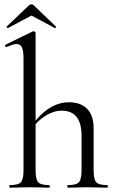

<svg xmlns="http://www.w3.org/2000/svg" viewBox="-20 -870 539 890"><path d="M26 0Q23 0 23 -6Q23 -12 26 -12Q65 -12 77 -25.5Q89 -39 89 -81V-598Q89 -633 82 -649.5Q75 -666 57 -666Q42 -666 11 -652Q7 -650 4.5 -655.5Q2 -661 6 -663L133 -725Q135 -725 135 -725Q135 -725 136 -725Q139 -725 142 -722.5Q145 -720 145 -717V-81Q145 -39 157 -25.5Q169 -12 208 -12Q211 -12 211 -6Q211 0 208 0Q190 0 167 -1Q144 -2 117 -2Q91 -2 67 -1Q43 0 26 0ZM295 0Q292 0 292 -6Q292 -12 295 -12Q334 -12 346 -25.5Q358 -39 358 -81V-240Q358 -357 266 -357Q229 -357 191 -333.5Q153 -310 126 -270L122 -282Q166 -342 209.5 -369Q253 -396 299 -396Q354 -396 384 -365.5Q414 -335 414 -275V-81Q414 -39 426 -25.5Q438 -12 477 -12Q480 -12 480 -6Q480 0 477 0Q459 0 436 -1Q413 -2 386 -2Q360 -2 336 -1Q312 0 295 0ZM11 -747 114 -845Q119 -850 126 -850Q133 -850 137 -845L239 -747Q242 -746 239 -742.5Q236 -739 234 -740L126 -798L17 -740Q16 -739 12.5 -742.5Q9 -746 11 -747Z"/></svg>

Font: Cormorant Garamond Light
Style: Regular
Weight: 400
Version: Version 4.001